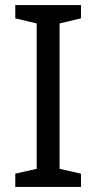

<svg xmlns="http://www.w3.org/2000/svg" viewBox="-20 -734 379 754"><path d="M298 0H40V-52L124 -71V-642L40 -662V-714H298V-662L214 -642V-71L298 -52Z"/></svg>

Font: Go Noto Current
Style: Regular
Weight: 400
Designer: Monotype Design Team
Foundry: Monotype Imaging Inc.
Version: Version 2.007; ttfautohint (v1.8) -l 8 -r 50 -G 200 -x 14 -D